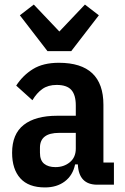

<svg xmlns="http://www.w3.org/2000/svg" viewBox="-20 -809 547 841"><path d="M406 0Q325 0 321 -89H309Q299 -41 264 -14.5Q229 12 177 12Q105 12 69 -28Q33 -68 33 -140Q33 -222 84 -262Q135 -302 231 -302H312V-347Q312 -393 292.5 -415Q273 -437 228 -437Q191 -437 166 -419.5Q141 -402 122 -370L51 -434Q80 -479 124.5 -506.5Q169 -534 238 -534Q433 -534 433 -350V-97H479V0ZM223 -77Q260 -77 286 -98.5Q312 -120 312 -158V-227H239Q155 -227 155 -162V-140Q155 -107 173 -92Q191 -77 223 -77ZM188 -585 67 -742 128 -789 240 -671 352 -789 413 -742 292 -585Z"/></svg>

Font: IBM Plex Sans Cond SmBld
Style: Regular
Weight: 600
Width: 3
Designer: Mike Abbink, Paul van der Laan, Pieter van Rosmalen
Foundry: Bold Monday
Version: Version 1.3